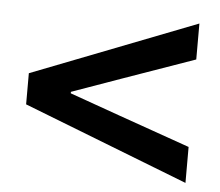

<svg xmlns="http://www.w3.org/2000/svg" viewBox="-39 -590 592 516"><g transform="rotate(5 256.5 -332.0)"><path d="M479 -117 34 -290V-374L479 -547V-450L286 -382L151 -334V-330L286 -282L479 -214Z"/></g></svg>

Font: Processing Sans Pro Semibold
Style: Regular
Weight: 600
Designer: Paul D. Hunt
Foundry: Adobe Systems Incorporated
Version: Version 2.020;PS 2.000;hotconv 1.0.86;makeotf.lib2.5.63406